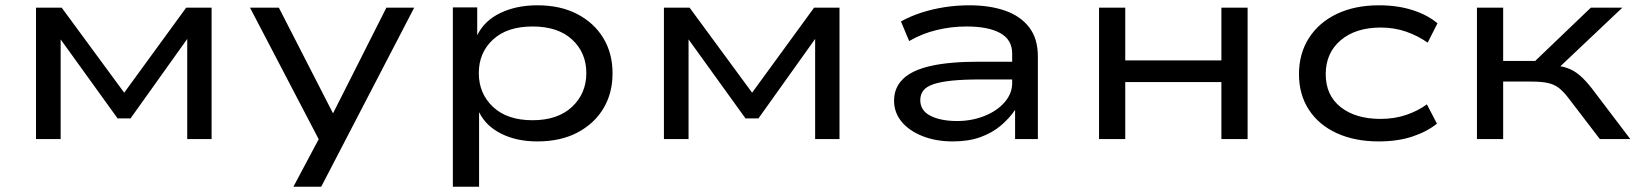

<svg xmlns="http://www.w3.org/2000/svg" viewBox="-20 -525 6190 725"><path d="M116 0V-496H213L449 -175L683 -496H779V0H687V-378L473 -78H424L207 -379H209V0Z M1088 180 1205 -40V42L924 -496H1033L1237 -98H1238L1439 -496H1544L1193 180Z M1690 180V-497H1782V-392Q1809 -447 1869.5 -476Q1930 -505 2009 -505Q2096 -505 2159.5 -472Q2223 -439 2258 -381.5Q2293 -324 2293 -248Q2293 -173 2258.5 -115.5Q2224 -58 2160.5 -24.5Q2097 9 2009 9Q1931 9 1873 -20Q1815 -49 1790 -100H1789V180ZM1991 -71Q2086 -71 2140 -121.5Q2194 -172 2194 -249Q2194 -326 2140.5 -375.5Q2087 -425 1991 -425Q1895 -425 1841.5 -375.5Q1788 -326 1788 -249Q1788 -172 1841.5 -121.5Q1895 -71 1991 -71Z M2487 0V-496H2584L2820 -175L3054 -496H3150V0H3058V-378L2844 -78H2795L2578 -379H2580V0Z M3578 9Q3514 9 3463.5 -11Q3413 -31 3384.5 -65.5Q3356 -100 3356 -145Q3356 -194 3390 -227Q3424 -260 3494.5 -276Q3565 -292 3677 -292H3820V-225H3682Q3618 -225 3574.5 -220.5Q3531 -216 3504.5 -207Q3478 -198 3466.5 -183Q3455 -168 3455 -147Q3455 -107 3494 -87.5Q3533 -68 3594 -68Q3649 -68 3697 -87Q3745 -106 3773.5 -139Q3802 -172 3802 -211V-323Q3802 -375 3757 -400Q3712 -425 3630 -425Q3572 -425 3516.5 -411.5Q3461 -398 3413 -370L3382 -444Q3418 -464 3460 -477.5Q3502 -491 3547.5 -498Q3593 -505 3640 -505Q3718 -505 3776 -484.5Q3834 -464 3866.5 -421.5Q3899 -379 3899 -312V0H3813V-109V-110Q3792 -79 3760 -51.5Q3728 -24 3683 -7.5Q3638 9 3578 9Z M4130 0V-496H4229V-297H4592V-496H4691V0H4592V-215H4229V0Z M5186 9Q5096 9 5028 -22Q4960 -53 4922.5 -110.5Q4885 -168 4885 -245Q4885 -323 4923 -382Q4961 -441 5029 -473Q5097 -505 5187 -505Q5257 -505 5313.5 -487Q5370 -469 5408 -437L5371 -364Q5334 -390 5289.5 -405.5Q5245 -421 5194 -421Q5099 -421 5042.5 -373Q4986 -325 4986 -245Q4986 -165 5042.5 -120.5Q5099 -76 5193 -76Q5245 -76 5289.5 -91Q5334 -106 5368 -131L5406 -58Q5367 -27 5312 -9Q5257 9 5186 9Z M5557 0V-496H5656V-295H5777L5987 -496H6106L5849 -253L5835 -279Q5872 -277 5897 -268.5Q5922 -260 5944 -241.5Q5966 -223 5991 -191L6136 0H6021L5900 -158Q5882 -181 5865.5 -193.5Q5849 -206 5825.5 -211.5Q5802 -217 5761 -217H5656V0Z"/></svg>

Font: Nunito Sans 7pt Expanded
Style: Regular
Weight: 400
Width: 7
Designer: Vernon Adams
Foundry: Vernon Adams
Version: Version 3.101;gftools[0.9.27]